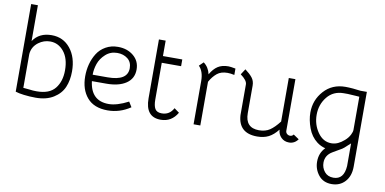

<svg xmlns="http://www.w3.org/2000/svg" viewBox="-88 -995 3097 1545"><g transform="rotate(10 1460.0 -222.5)"><path d="M109 -726V-433Q159 -508 261 -508Q356 -508 414 -436Q472 -364 472 -249Q472 -176 448 -119.5Q424 -63 365.5 -26.5Q307 10 220 10Q170 10 123 4Q82 -1 54 -10V-726ZM109 -51 162 -46Q187 -42 219 -42Q323 -42 369 -99.5Q415 -157 415 -248Q415 -345 370 -400.5Q325 -456 258 -456Q206 -456 163 -424Q114 -387 109 -328Z M967 -90 993 -48Q907 10 807 10Q696 10 639.5 -56Q583 -122 583 -230Q583 -281 595.5 -328.5Q608 -376 633.5 -417Q659 -458 703 -483Q747 -508 803 -508Q879 -508 930 -465.5Q981 -423 981 -354Q981 -280 922 -240Q863 -200 761 -200H643Q662 -42 807 -42Q875 -42 967 -90ZM640 -252H761Q925 -252 925 -355Q925 -405 890.5 -432Q856 -459 806 -459Q750 -459 710.5 -423Q671 -387 655.5 -342Q640 -297 640 -252Z M1171 -498H1329V-443H1171V-143Q1171 -92 1186 -67Q1201 -42 1241 -42Q1305 -42 1336 -101L1377 -71Q1330 10 1241 10Q1116 10 1116 -143V-624H1171Z M1469 -472 1503 -505Q1546 -473 1558 -417Q1585 -464 1619 -486Q1653 -508 1705 -508Q1721 -508 1763 -500V-448Q1731 -455 1707 -455Q1654 -455 1622 -429Q1588 -401 1564 -357V0H1509V-353Q1509 -432 1469 -472Z M1813 -462 1843 -508Q1881 -480 1902 -453.5Q1923 -427 1923 -389V-164Q1923 -44 2035 -44Q2087 -44 2123 -68Q2159 -92 2199 -144V-500H2253V-79Q2253 -63 2264 -53.5Q2275 -44 2289 -44Q2307 -44 2317 -59L2363 -28Q2335 11 2290 11Q2251 11 2225.5 -14.5Q2200 -40 2198 -78Q2162 -32 2122.5 -12Q2083 8 2029 8Q1877 8 1868 -138V-389Q1868 -422 1813 -462Z M2837 -499V112Q2837 189 2795 235Q2753 281 2686 281Q2617 281 2578.5 233Q2540 185 2540 122Q2540 52 2586 6Q2549 -3 2517 -27Q2466 -66 2442 -131.5Q2418 -197 2418 -257Q2418 -359 2485.5 -434Q2553 -509 2661 -509Q2687 -509 2723 -506L2784 -499ZM2689 -456H2656Q2571 -456 2521 -394Q2471 -332 2471 -248Q2471 -168 2515 -105Q2559 -42 2627 -42Q2655 -42 2681 -54Q2705 -65 2731.5 -88Q2758 -111 2772 -139Q2784 -163 2784 -179V-450L2757 -452ZM2784 116V-69Q2782 -67 2779.5 -64.5Q2777 -62 2774 -59.5Q2771 -57 2761.5 -48.5Q2752 -40 2738 -27Q2730 -20 2721.5 -14.5Q2713 -9 2690.5 3.5Q2668 16 2647 29Q2592 62 2592 122Q2592 164 2618 196Q2644 228 2691 228Q2777 228 2784 116Z"/></g></svg>

Font: Bellota
Style: Regular
Weight: 400
Designer: Kemie Guaida
Foundry: Kemie Guaida
Version: Version 1.000;PS 002.000;hotconv 1.0.70;makeotf.lib2.5.58329